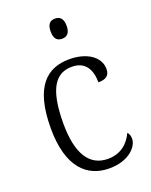

<svg xmlns="http://www.w3.org/2000/svg" viewBox="-142 -826 721 914"><g transform="rotate(-20 218.0 -369.5)"><path d="M251 -647C274 -647 292 -659 292 -698C292 -737 274 -749 251 -749C228 -749 211 -737 211 -698C211 -659 228 -647 251 -647ZM252 10C351 10 401 -46 401 -86C401 -102 397 -112 389 -120C368 -74 328 -35 261 -35C169 -35 118 -111 118 -265C118 -450 170 -506 248 -506C317 -506 342 -456 342 -393C380 -393 400 -406 400 -440C400 -503 335 -544 249 -544C137 -544 54 -478 54 -264C54 -69 138 10 252 10Z"/></g></svg>

Font: Noto Serif Devanagari SemiCondensed Light
Style: Regular
Weight: 300
Width: 4
Designer: Universal Thirst, Indian Type Foundry and the Monotype Design Team
Foundry: Monotype Imaging Inc.
Version: Version 2.004